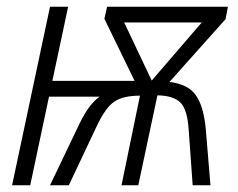

<svg xmlns="http://www.w3.org/2000/svg" viewBox="-20 -552 708 572"><path d="M432 -312 350 -485H581ZM16 0H70L126 -264H277Q246 -243 218 -186L129 0H185L270 -180Q295 -232 321 -249.5Q347 -267 397 -267L342 0H392L449 -268Q497 -267 517.5 -246.5Q538 -226 542 -167L554 0H607L593 -168Q587 -234 564 -267.5Q541 -301 485 -308L652 -495L659 -532H299L291 -496L381 -311H136L183 -532H129Z"/></svg>

Font: Noto Sans Display SemiCondensed Light
Style: Italic
Weight: 300
Width: 4
Italic angle: -12°
Designer: Monotype Design Team
Foundry: Monotype Imaging Inc.
Version: Version 1.900